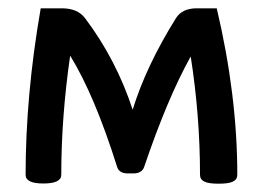

<svg xmlns="http://www.w3.org/2000/svg" viewBox="-20 -440 630 465"><path d="M509.3 4.9Q485.4 4.9 474.9 -0.2Q464.4 -5.4 464.4 -16.6Q464.4 -158.7 441.9 -303.2Q385.3 -201.7 329.1 -35.6Q323.7 -20 302.7 -20H289.6Q268.6 -20 263.7 -35.6Q209 -209.5 149.9 -305.2Q128.4 -156.2 128.4 -16.6Q128.4 4.4 85 4.4Q42 4.4 42 -16.6Q42 -209.5 78.6 -419.9H129.9Q168 -419.9 186 -396Q261.7 -295.4 301.3 -174.3Q333.5 -279.3 405.8 -395.5Q420.9 -419.9 456.5 -419.9H504.9Q554.7 -209.5 554.7 -16.6Q554.7 -5.4 544.2 -0.2Q533.7 4.9 509.3 4.9Z"/></svg>

Font: Bainsley
Style: Regular
Weight: 400
Designer: Paul James MIller
Foundry: High-Logic / Made with FontCreator
Version: Version 1.411;March 28, 2021;FontCreator 13.0.0.2683 64-bit